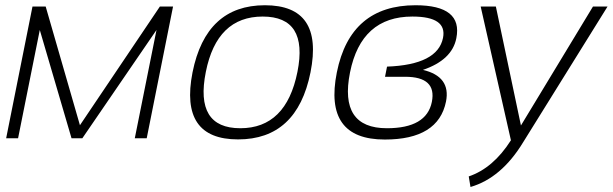

<svg xmlns="http://www.w3.org/2000/svg" viewBox="-20 -538 2384 747"><path d="M3.9 0 106.4 -512.7H157.7L291 -50.8L602.1 -512.7H653.3L550.8 0H504.4L588.9 -421.4L300.3 0H258.3L134.8 -421.4L50.3 0Z M915 -39.1Q1093.3 -39.1 1137.2 -258.3Q1180.2 -473.6 1002 -473.6Q823.7 -473.6 780.8 -258.3Q736.8 -39.1 915 -39.1ZM729 -256.3Q781.2 -517.6 1010.7 -517.6Q1240.2 -517.6 1188 -256.3Q1135.7 4.4 906.2 4.4Q677.7 4.4 729 -256.3Z M1485.4 -39.1Q1639.6 -39.1 1660.2 -141.6Q1679.7 -239.3 1556.2 -239.3H1478L1485.8 -278.8Q1682.6 -286.1 1703.6 -390.6Q1720.2 -473.6 1584.5 -473.6Q1385.3 -473.6 1341.8 -256.3Q1298.3 -39.1 1485.4 -39.1ZM1290.5 -256.3Q1342.8 -517.6 1596.7 -517.6Q1781.2 -517.6 1755.4 -389.2Q1738.8 -304.7 1625.5 -266.1Q1734.4 -240.2 1715.3 -143.1Q1685.5 4.9 1477.1 4.9Q1238.3 4.9 1290.5 -256.3Z M1850.1 -512.7H1909.2L2006.8 -49.8L2287.1 -512.7H2343.8L2015.6 15.1Q1930.7 154.8 1810.5 189.5L1803.7 148.4Q1898.9 116.2 1967.8 7.8Z"/></svg>

Font: Sansation Light
Style: Light Italic
Weight: 300
Designer: Bernd Montag
Version: Version 1.301